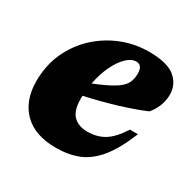

<svg xmlns="http://www.w3.org/2000/svg" viewBox="-113 -562 687 689"><g transform="rotate(30 230.5 -218.0)"><path d="M430.5 -174.5Q400.5 -100 366.5 -58.8Q332.5 -17.5 291.8 -1.2Q251 15 199.5 15Q111.5 15 65.5 -31.5Q19.5 -78 19.5 -157.5Q19.5 -223.5 44.2 -277.2Q69 -331 111.2 -370Q153.5 -409 206.8 -430Q260 -451 317.5 -451Q394.5 -451 426.8 -423.5Q459 -396 459 -354.5Q459 -330 449.8 -306.8Q440.5 -283.5 425 -266Q376.5 -245.5 314.8 -227Q253 -208.5 189 -194.5Q189 -188.5 189 -182.5Q189 -133.5 210.2 -112.5Q231.5 -91.5 267.5 -91.5Q307.5 -91.5 337.5 -109.5Q367.5 -127.5 397.5 -174.5ZM295.5 -397.5Q275.5 -397.5 255.5 -378Q235.5 -358.5 219.5 -325Q203.5 -291.5 195.5 -249Q248 -270 275.2 -286.8Q302.5 -303.5 312 -321Q321.5 -338.5 321.5 -362Q321.5 -397.5 295.5 -397.5Z"/></g></svg>

Font: Newsreader Text ExtraBold
Style: Italic
Weight: 800
Italic angle: -17°
Designer: Hugues Gentile
Foundry: Production Type
Version: Version 1.001